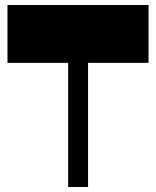

<svg xmlns="http://www.w3.org/2000/svg" viewBox="-20 -750 626 770"><path d="M10 -498V-730H575.7V-498ZM253.3 0V-688.8H333.2V0Z"/></svg>

Font: Savate ExtraLight
Style: Regular
Weight: 200
Designer: Max Esnée
Foundry: Plomb Type
Version: Version 2.000